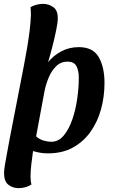

<svg xmlns="http://www.w3.org/2000/svg" viewBox="-20 -774 592 994"><path d="M76 200Q46 200 23.5 182.5Q1 165 1 122Q1 108 5.5 79.5Q10 51 17 15.5Q24 -20 30 -55L104 -436Q112 -477 120 -524Q128 -571 133.5 -616Q139 -661 140 -697Q140 -708 139.5 -718Q139 -728 138 -737Q152 -745 169 -749.5Q186 -754 203 -754Q232 -754 256 -737Q280 -720 279 -678Q279 -658 271 -618.5Q263 -579 251.5 -534Q240 -489 229 -452Q256 -486 297 -508Q338 -530 388 -530Q461 -530 491 -478.5Q521 -427 521 -344Q521 -275 503.5 -210Q486 -145 449.5 -93Q413 -41 358 -10.5Q303 20 228 20Q208 20 189.5 17Q171 14 151 8Q146 43 142 78Q138 113 138 140Q138 164 143 181Q114 200 76 200ZM245 -40Q283 -40 310 -72.5Q337 -105 354.5 -156Q372 -207 380 -264.5Q388 -322 388 -371Q388 -409 375.5 -432Q363 -455 330 -455Q295 -455 271 -431.5Q247 -408 232.5 -373.5Q218 -339 211 -305L167 -68Q183 -53 205 -46.5Q227 -40 245 -40Z"/></svg>

Font: Sansita Swashed Medium
Style: Regular
Weight: 500
Designer: Pablo Cosgaya
Foundry: Omnibus-Type
Version: Version 1.003; ttfautohint (v1.8.3)